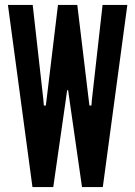

<svg xmlns="http://www.w3.org/2000/svg" viewBox="-20 -755 546 775"><path d="M195 0H111L12 -735H112L155 -353L157 -329H165L168 -353L214 -735H292L338 -353L341 -329H349L351 -353L394 -735H494L395 0H311L261 -348L255 -391H251L245 -348Z"/></svg>

Font: League Gothic
Style: Regular
Weight: 400
Designer: The League of Moveable Type
Version: Version 1.560;PS 001.560;hotconv 1.0.56;makeotf.lib2.0.21325